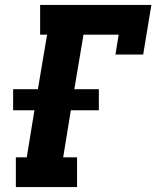

<svg xmlns="http://www.w3.org/2000/svg" viewBox="-20 -755 640 775"><path d="M44 0V-120H88L119 -310H33V-395H133L170 -615H142V-735H591L558 -535H446L459 -615H317L280 -395H379V-310H266L235 -120H291V0Z"/></svg>

Font: Iosevka Slab HvExObl
Style: Regular
Weight: 900
Width: 7
Italic angle: -9°
Monospace: yes
Designer: Belleve Invis
Foundry: Belleve Invis
Version: Version 11.1.1; ttfautohint (v1.8.3)